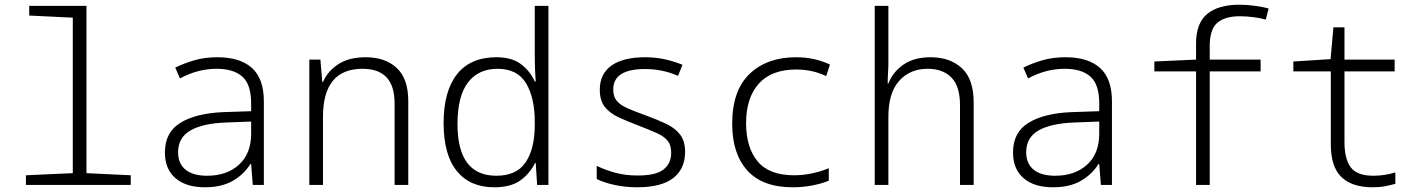

<svg xmlns="http://www.w3.org/2000/svg" viewBox="-20 -785 6040 815"><path d="M90 0V-41L289 -50V-710L104 -719V-760H347V-50L535 -41V0Z M850 10Q770 10 725 -28.5Q680 -67 680 -138Q680 -223 745.5 -263.5Q811 -304 927 -309L1046 -313V-346Q1046 -427 1008.5 -460Q971 -493 900 -493Q819 -493 744 -452L724 -498Q762 -517 806 -529.5Q850 -542 903 -542Q999 -542 1049.5 -496.5Q1100 -451 1100 -355V0H1053L1046 -89H1043Q1015 -44 967.5 -17Q920 10 850 10ZM859 -39Q943 -39 994.5 -86Q1046 -133 1046 -217V-269L939 -265Q840 -261 788 -231Q736 -201 736 -139Q736 -90 768 -64.5Q800 -39 859 -39Z M1293 0V-532H1340L1348 -437H1351Q1371 -483 1416 -512.5Q1461 -542 1533 -542Q1615 -542 1664 -496.5Q1713 -451 1713 -356V0H1655V-344Q1655 -421 1620.5 -457Q1586 -493 1519 -493Q1351 -493 1351 -289V0Z M2078 10Q1975 10 1919 -59Q1863 -128 1863 -263Q1863 -398 1920 -470Q1977 -542 2087 -542Q2154 -542 2193 -511.5Q2232 -481 2250 -439H2254Q2250 -490 2250 -545V-760H2308V0H2260L2254 -93H2251Q2229 -48 2188.5 -19Q2148 10 2078 10ZM2087 -39Q2173 -39 2211.5 -96.5Q2250 -154 2250 -255V-267Q2250 -370 2213 -431.5Q2176 -493 2092 -493Q2011 -493 1966.5 -435Q1922 -377 1922 -258Q1922 -39 2087 -39Z M2685 10Q2634 10 2588.5 0Q2543 -10 2513 -25V-81Q2550 -63 2592.5 -51.5Q2635 -40 2687 -40Q2764 -40 2796.5 -65.5Q2829 -91 2829 -137Q2829 -169 2814 -187.5Q2799 -206 2768 -220Q2737 -234 2690 -252Q2643 -270 2606 -287Q2569 -304 2547.5 -331Q2526 -358 2526 -404Q2526 -472 2576 -507Q2626 -542 2718 -542Q2762 -542 2801 -533.5Q2840 -525 2877 -510L2858 -463Q2824 -478 2789 -485Q2754 -492 2718 -492Q2583 -492 2583 -405Q2583 -375 2598 -357Q2613 -339 2643.5 -325.5Q2674 -312 2719 -296Q2771 -277 2808.5 -259Q2846 -241 2867 -213.5Q2888 -186 2888 -140Q2888 -68 2837.5 -29Q2787 10 2685 10Z M3345 10Q3217 10 3152.5 -61Q3088 -132 3088 -260Q3088 -401 3162 -471.5Q3236 -542 3359 -542Q3400 -542 3435.5 -534Q3471 -526 3503 -511L3487 -462Q3455 -477 3423.5 -483.5Q3392 -490 3360 -490Q3255 -490 3201 -430Q3147 -370 3147 -262Q3147 -159 3196 -100Q3245 -41 3350 -41Q3390 -41 3429 -49.5Q3468 -58 3498 -71V-18Q3470 -6 3429 2Q3388 10 3345 10Z M3693 0V-760H3751V-520Q3751 -499 3749.5 -475Q3748 -451 3748 -431H3751Q3771 -481 3816 -511.5Q3861 -542 3930 -542Q4013 -542 4063 -495.5Q4113 -449 4113 -350V0H4055V-339Q4055 -419 4018.5 -456Q3982 -493 3918 -493Q3842 -493 3796.5 -441.5Q3751 -390 3751 -290V0Z M4450 10Q4370 10 4325 -28.5Q4280 -67 4280 -138Q4280 -223 4345.5 -263.5Q4411 -304 4527 -309L4646 -313V-346Q4646 -427 4608.5 -460Q4571 -493 4500 -493Q4419 -493 4344 -452L4324 -498Q4362 -517 4406 -529.5Q4450 -542 4503 -542Q4599 -542 4649.5 -496.5Q4700 -451 4700 -355V0H4653L4646 -89H4643Q4615 -44 4567.5 -17Q4520 10 4450 10ZM4459 -39Q4543 -39 4594.5 -86Q4646 -133 4646 -217V-269L4539 -265Q4440 -261 4388 -231Q4336 -201 4336 -139Q4336 -90 4368 -64.5Q4400 -39 4459 -39Z M5057 0V-482H4880V-524L5057 -532V-600Q5057 -687 5104.5 -726Q5152 -765 5241 -765Q5275 -765 5309.5 -760Q5344 -755 5365 -749L5353 -702Q5332 -708 5302 -712Q5272 -716 5243 -716Q5180 -716 5147.5 -688.5Q5115 -661 5115 -589V-532H5331V-482H5115V0Z M5807 10Q5719 10 5674 -33.5Q5629 -77 5629 -172V-482H5470V-524L5628 -534L5640 -669H5687V-532H5900V-482H5687V-182Q5687 -111 5713.5 -75Q5740 -39 5810 -39Q5835 -39 5859.5 -43Q5884 -47 5903 -53V-5Q5883 1 5859.5 5.5Q5836 10 5807 10Z"/></svg>

Font: Noto Sans Mono Light
Style: Regular
Weight: 300
Designer: Monotype Design Team
Foundry: Monotype Imaging Inc.
Version: Version 2.014; ttfautohint (v1.8.4.7-5d5b)